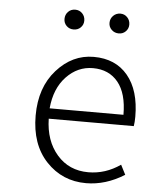

<svg xmlns="http://www.w3.org/2000/svg" viewBox="-54 -792 660 850"><g transform="rotate(5 276.0 -367.5)"><path d="M360 13Q254 13 183 -62.5Q112 -138 112 -266Q112 -391 181.5 -469Q251 -547 346 -547Q443 -547 497.5 -481.5Q552 -416 552 -299Q552 -276 549 -257H171Q173 -159 226.5 -97.5Q280 -36 366 -36Q442 -36 508 -82L530 -39Q447 13 360 13ZM171 -303H499Q499 -398 458.5 -447.5Q418 -497 347 -497Q279 -497 229 -444.5Q179 -392 171 -303ZM202 -703Q202 -722 214.5 -735Q227 -748 246 -748Q265 -748 277.5 -735Q290 -722 290 -703Q290 -685 277.5 -672.5Q265 -660 246 -660Q227 -660 214.5 -672.5Q202 -685 202 -703ZM447 -660Q428 -660 415 -672.5Q402 -685 402 -703Q402 -722 415 -735Q428 -748 447 -748Q465 -748 477.5 -735Q490 -722 490 -703Q490 -685 477.5 -672.5Q465 -660 447 -660Z"/></g></svg>

Font: NotoSansHansLight
Style: Regular
Weight: 300
Designer: Ryoko NISHIZUKA  (kana & ideographs); Paul D. Hunt (Latin, Greek & Cyrillic); Wenlong ZHANG  (bopomofo); Sandoll Communi
Foundry: Adobe Systems Incorporated
Version: Version 1.00;December 8, 2021;FontCreator 13.0.0.2675 64-bit